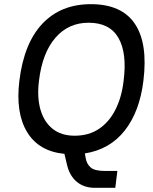

<svg xmlns="http://www.w3.org/2000/svg" viewBox="-20 -730 736 921"><path d="M543 90 533 171H435Q384 171 349.5 143Q315 115 302 63L289 8Q166 -4 110 -96.5Q54 -189 73 -343Q95 -523 183.5 -616.5Q272 -710 416 -710Q563 -710 626.5 -616.5Q690 -523 668 -343Q650 -195 578.5 -104Q507 -13 387 6L391 28Q395 55 414 72.5Q433 90 482 90ZM338 -79Q406 -79 455 -112Q504 -145 534 -204.5Q564 -264 573 -343Q590 -476 548 -548.5Q506 -621 405 -621Q308 -621 245.5 -548.5Q183 -476 167 -343Q157 -264 174 -204.5Q191 -145 232.5 -112Q274 -79 338 -79Z"/></svg>

Font: Haskoy Medium
Style: Italic
Weight: 500
Designer: Ertekin Erdin
Foundry: Ertekin Erdin
Version: Version 2.000; ttfautohint (v1.8.4.7-5d5b)